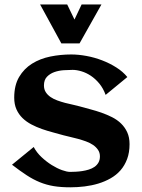

<svg xmlns="http://www.w3.org/2000/svg" viewBox="-20 -819 629 851"><path d="M554.2 -180.2Q554.2 -143.1 543.5 -114.3Q532.7 -85.4 514.2 -64.2Q495.6 -43 470.2 -28.6Q444.8 -14.2 415.8 -5.4Q386.7 3.4 355 7.3Q323.2 11.2 292 11.2Q250 11.2 217.8 5.9Q185.5 0.5 156.2 -11.5Q127 -23.4 97.9 -42.5Q68.8 -61.5 33.2 -88.9L129.4 -167.5Q142.6 -142.6 164.3 -122.3Q186 -102.1 209.5 -87.4Q232.9 -72.8 254.9 -64.9Q276.9 -57.1 290.5 -57.1Q301.8 -57.1 315.9 -57.9Q330.1 -58.6 344.7 -60.8Q359.4 -63 373.5 -67.4Q387.7 -71.8 398.7 -79.3Q409.7 -86.9 416.3 -98.4Q422.9 -109.9 422.9 -126Q422.9 -142.6 414.3 -155Q405.8 -167.5 392.1 -176.8Q378.4 -186 360.8 -192.4Q343.3 -198.7 325.4 -203.6Q307.6 -208.5 291 -212.2Q274.4 -215.8 262.2 -219.2Q239.7 -225.6 214.8 -232.2Q189.9 -238.8 165.5 -247.3Q141.1 -255.9 118.9 -267.6Q96.7 -279.3 79.8 -295.7Q63 -312 53 -334.2Q43 -356.4 43 -386.2Q43 -440.9 64.7 -477.8Q86.4 -514.6 122.1 -536.9Q157.7 -559.1 203.1 -568.4Q248.5 -577.6 295.4 -577.6Q327.6 -577.6 363.3 -571Q398.9 -564.5 432.6 -551.5Q466.3 -538.6 495.6 -520Q524.9 -501.5 544.4 -477.5L448.2 -398.4Q437.5 -427.7 420.2 -448.7Q402.8 -469.7 382.6 -483.2Q362.3 -496.6 341.1 -502.9Q319.8 -509.3 301.8 -509.3Q284.2 -509.3 262.2 -507.8Q240.2 -506.3 220.9 -499.5Q201.7 -492.7 188.2 -478.8Q174.8 -464.8 174.8 -440.4Q174.8 -422.9 182.9 -410.4Q190.9 -397.9 204.1 -388.9Q217.3 -379.9 234.1 -373.8Q251 -367.7 268.6 -363Q286.1 -358.4 302.7 -355Q319.3 -351.6 332.5 -347.7Q355 -341.3 380.1 -334.7Q405.3 -328.1 429.7 -319.6Q454.1 -311 476.8 -299.6Q499.5 -288.1 516.6 -271.5Q533.7 -254.9 543.9 -232.7Q554.2 -210.4 554.2 -180.2ZM429.7 -799.3 332.5 -626.5H252L157.7 -799.3H277.8L310.1 -732.4L341.8 -799.3Z"/></svg>

Font: Aclonica
Style: Regular
Weight: 400
Version: Version 1.001